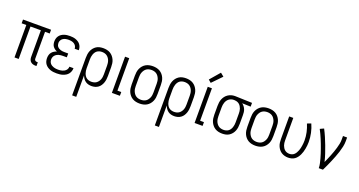

<svg xmlns="http://www.w3.org/2000/svg" viewBox="-49 -1569 4849 2592"><g transform="rotate(20 2375.5 -272.5)"><path d="M407 8Q388 8 370 3Q352 -2 338 -14.5Q324 -27 318 -45Q312 -63 312 -81V-466H163V0H103V-466H36V-520H439V-466H372V-81Q372 -74 374 -67.5Q376 -61 381 -56Q386 -51 393 -48.5Q400 -46 407 -46H421V8Z M710 8Q687 8 664 5.5Q641 3 619 -4.5Q597 -12 577.5 -25Q558 -38 544 -56.5Q530 -75 524 -97.5Q518 -120 518 -143Q518 -164 523.5 -185.5Q529 -207 542.5 -224Q556 -241 574.5 -252.5Q593 -264 614 -271Q596 -278 580.5 -289.5Q565 -301 554 -316Q543 -331 538.5 -350Q534 -369 534 -388Q534 -409 539.5 -429.5Q545 -450 557.5 -467.5Q570 -485 588 -497Q606 -509 626 -516Q646 -523 667 -525.5Q688 -528 710 -528Q730 -528 751 -525.5Q772 -523 791.5 -516Q811 -509 829 -497.5Q847 -486 859.5 -469.5Q872 -453 878.5 -433Q885 -413 885 -392V-388H826V-390Q826 -410 815 -428Q804 -446 787 -456Q770 -466 750 -470Q730 -474 710 -474Q689 -474 668.5 -470Q648 -466 630.5 -455Q613 -444 603 -425.5Q593 -407 593 -387Q593 -373 597 -359Q601 -345 610 -334.5Q619 -324 631.5 -316.5Q644 -309 657.5 -305Q671 -301 684.5 -299.5Q698 -298 713 -298H766V-243H712Q697 -243 681 -241.5Q665 -240 650 -235.5Q635 -231 621 -222.5Q607 -214 597 -202Q587 -190 582 -175Q577 -160 577 -144Q577 -128 582 -113Q587 -98 597 -86.5Q607 -75 620.5 -67Q634 -59 648.5 -54.5Q663 -50 678.5 -48Q694 -46 710 -46Q725 -46 739.5 -47.5Q754 -49 768.5 -53Q783 -57 796 -64Q809 -71 819.5 -81.5Q830 -92 836 -106Q842 -120 842 -135V-136H901V-134Q901 -112 893.5 -90.5Q886 -69 872 -51.5Q858 -34 838.5 -22.5Q819 -11 798 -4Q777 3 754.5 5.5Q732 8 710 8Z M1009 215V-323Q1009 -349 1012.5 -374.5Q1016 -400 1025.5 -424Q1035 -448 1051.5 -468.5Q1068 -489 1089.5 -503Q1111 -517 1136.5 -522.5Q1162 -528 1188 -528Q1215 -528 1241 -522.5Q1267 -517 1289.5 -503.5Q1312 -490 1329 -469.5Q1346 -449 1356.5 -425Q1367 -401 1370.5 -375Q1374 -349 1374 -323V-197Q1374 -172 1371 -147.5Q1368 -123 1360 -99.5Q1352 -76 1338 -55Q1324 -34 1304 -19.5Q1284 -5 1259.5 1.5Q1235 8 1211 8Q1187 8 1164 2Q1141 -4 1122 -18Q1103 -32 1089.5 -52Q1076 -72 1068 -94V215ZM1188 -46Q1207 -46 1225.5 -50.5Q1244 -55 1259 -65.5Q1274 -76 1285.5 -91.5Q1297 -107 1303.5 -124.5Q1310 -142 1312.5 -160.5Q1315 -179 1315 -197V-323Q1315 -341 1312.5 -359.5Q1310 -378 1303.5 -395.5Q1297 -413 1285.5 -428.5Q1274 -444 1259 -454.5Q1244 -465 1225.5 -469.5Q1207 -474 1189 -474Q1170 -474 1152 -469Q1134 -464 1119.5 -453.5Q1105 -443 1095 -427.5Q1085 -412 1079 -394.5Q1073 -377 1070.5 -359Q1068 -341 1068 -323V-197Q1068 -179 1070.5 -161Q1073 -143 1079 -125.5Q1085 -108 1095 -92.5Q1105 -77 1119.5 -66.5Q1134 -56 1152 -51Q1170 -46 1188 -46Z M1502 0V-520H1562V-54H1617V0Z M1901 8Q1874 8 1848 2.5Q1822 -3 1799.5 -16Q1777 -29 1759.5 -49.5Q1742 -70 1731.5 -94.5Q1721 -119 1717.5 -145Q1714 -171 1714 -197V-323Q1714 -349 1717.5 -375Q1721 -401 1731.5 -425.5Q1742 -450 1759.5 -470.5Q1777 -491 1799.5 -504Q1822 -517 1848 -522.5Q1874 -528 1901 -528Q1927 -528 1953 -522.5Q1979 -517 2001.5 -504Q2024 -491 2041.5 -470.5Q2059 -450 2069.5 -425.5Q2080 -401 2083.5 -375Q2087 -349 2087 -323V-197Q2087 -171 2083.5 -145Q2080 -119 2069.5 -94.5Q2059 -70 2041.5 -49.5Q2024 -29 2001.5 -16Q1979 -3 1953 2.5Q1927 8 1901 8ZM1901 -46Q1919 -46 1937.5 -50.5Q1956 -55 1971.5 -65.5Q1987 -76 1998 -91.5Q2009 -107 2016 -124Q2023 -141 2025.5 -160Q2028 -179 2028 -197V-323Q2028 -341 2025.5 -360Q2023 -379 2016 -396Q2009 -413 1998 -428.5Q1987 -444 1971.5 -454.5Q1956 -465 1937.5 -469.5Q1919 -474 1901 -474Q1882 -474 1863.5 -469.5Q1845 -465 1829.5 -454.5Q1814 -444 1803 -428.5Q1792 -413 1785 -396Q1778 -379 1775.5 -360Q1773 -341 1773 -323V-197Q1773 -179 1775.5 -160Q1778 -141 1785 -124Q1792 -107 1803 -91.5Q1814 -76 1829.5 -65.5Q1845 -55 1863.5 -50.5Q1882 -46 1901 -46Z M2197 215V-323Q2197 -349 2200.5 -374.5Q2204 -400 2213.5 -424Q2223 -448 2239.5 -468.5Q2256 -489 2277.5 -503Q2299 -517 2324.5 -522.5Q2350 -528 2376 -528Q2403 -528 2429 -522.5Q2455 -517 2477.5 -503.5Q2500 -490 2517 -469.5Q2534 -449 2544.5 -425Q2555 -401 2558.5 -375Q2562 -349 2562 -323V-197Q2562 -172 2559 -147.5Q2556 -123 2548 -99.5Q2540 -76 2526 -55Q2512 -34 2492 -19.5Q2472 -5 2447.5 1.5Q2423 8 2399 8Q2375 8 2352 2Q2329 -4 2310 -18Q2291 -32 2277.5 -52Q2264 -72 2256 -94V215ZM2376 -46Q2395 -46 2413.5 -50.5Q2432 -55 2447 -65.5Q2462 -76 2473.5 -91.5Q2485 -107 2491.5 -124.5Q2498 -142 2500.5 -160.5Q2503 -179 2503 -197V-323Q2503 -341 2500.5 -359.5Q2498 -378 2491.5 -395.5Q2485 -413 2473.5 -428.5Q2462 -444 2447 -454.5Q2432 -465 2413.5 -469.5Q2395 -474 2377 -474Q2358 -474 2340 -469Q2322 -464 2307.5 -453.5Q2293 -443 2283 -427.5Q2273 -412 2267 -394.5Q2261 -377 2258.5 -359Q2256 -341 2256 -323V-197Q2256 -179 2258.5 -161Q2261 -143 2267 -125.5Q2273 -108 2283 -92.5Q2293 -77 2307.5 -66.5Q2322 -56 2340 -51Q2358 -46 2376 -46Z M2690 0V-520H2750V-54H2805V0ZM2709 -583 2670 -617 2793 -760 2842 -720Z M3088 8Q3061 8 3035 2.5Q3009 -3 2986.5 -16.5Q2964 -30 2947 -50.5Q2930 -71 2919.5 -95Q2909 -119 2905.5 -145Q2902 -171 2902 -197V-323Q2902 -348 2905.5 -373Q2909 -398 2918.5 -421.5Q2928 -445 2943.5 -465Q2959 -485 2980 -499Q3001 -513 3025.5 -520.5Q3050 -528 3075 -528H3089L3326 -520V-466L3203 -470Q3220 -457 3233 -440.5Q3246 -424 3254 -404.5Q3262 -385 3264.5 -364.5Q3267 -344 3267 -323V-197Q3267 -171 3263.5 -145.5Q3260 -120 3250.5 -96Q3241 -72 3224.5 -51.5Q3208 -31 3186.5 -17Q3165 -3 3139.5 2.5Q3114 8 3088 8ZM3087 -46Q3106 -46 3124 -51Q3142 -56 3156.5 -66.5Q3171 -77 3181 -92.5Q3191 -108 3197 -125.5Q3203 -143 3205.5 -161Q3208 -179 3208 -197V-323Q3208 -340 3206 -357.5Q3204 -375 3198.5 -391Q3193 -407 3184 -422Q3175 -437 3162 -448.5Q3149 -460 3132.5 -466Q3116 -472 3099 -473L3089 -474H3080Q3062 -474 3044.5 -468Q3027 -462 3012.5 -451Q2998 -440 2988 -425Q2978 -410 2972 -393Q2966 -376 2963.5 -358.5Q2961 -341 2961 -323V-197Q2961 -179 2963.5 -160.5Q2966 -142 2972.5 -124.5Q2979 -107 2990.5 -91.5Q3002 -76 3017 -65.5Q3032 -55 3050.5 -50.5Q3069 -46 3087 -46Z M3564 8Q3537 8 3511 2.5Q3485 -3 3462.5 -16Q3440 -29 3422.5 -49.5Q3405 -70 3394.5 -94.5Q3384 -119 3380.5 -145Q3377 -171 3377 -197V-323Q3377 -349 3380.5 -375Q3384 -401 3394.5 -425.5Q3405 -450 3422.5 -470.5Q3440 -491 3462.5 -504Q3485 -517 3511 -522.5Q3537 -528 3564 -528Q3590 -528 3616 -522.5Q3642 -517 3664.5 -504Q3687 -491 3704.5 -470.5Q3722 -450 3732.5 -425.5Q3743 -401 3746.5 -375Q3750 -349 3750 -323V-197Q3750 -171 3746.5 -145Q3743 -119 3732.5 -94.5Q3722 -70 3704.5 -49.5Q3687 -29 3664.5 -16Q3642 -3 3616 2.5Q3590 8 3564 8ZM3564 -46Q3582 -46 3600.5 -50.5Q3619 -55 3634.5 -65.5Q3650 -76 3661 -91.5Q3672 -107 3679 -124Q3686 -141 3688.5 -160Q3691 -179 3691 -197V-323Q3691 -341 3688.5 -360Q3686 -379 3679 -396Q3672 -413 3661 -428.5Q3650 -444 3634.5 -454.5Q3619 -465 3600.5 -469.5Q3582 -474 3564 -474Q3545 -474 3526.5 -469.5Q3508 -465 3492.5 -454.5Q3477 -444 3466 -428.5Q3455 -413 3448 -396Q3441 -379 3438.5 -360Q3436 -341 3436 -323V-197Q3436 -179 3438.5 -160Q3441 -141 3448 -124Q3455 -107 3466 -91.5Q3477 -76 3492.5 -65.5Q3508 -55 3526.5 -50.5Q3545 -46 3564 -46Z M4034 8Q4009 8 3984 1.5Q3959 -5 3937.5 -19Q3916 -33 3900.5 -53.5Q3885 -74 3875.5 -97.5Q3866 -121 3863 -146.5Q3860 -172 3860 -197V-520H3919V-197Q3919 -179 3921 -161.5Q3923 -144 3929 -127Q3935 -110 3944.5 -95Q3954 -80 3967.5 -68.5Q3981 -57 3998.5 -51.5Q4016 -46 4034 -46Q4053 -46 4071 -52.5Q4089 -59 4102.5 -72Q4116 -85 4125.5 -102Q4135 -119 4142 -136.5Q4149 -154 4153 -172.5Q4157 -191 4160 -210Q4163 -229 4164.5 -247.5Q4166 -266 4166 -285Q4166 -344 4153.5 -401Q4141 -458 4118 -512L4173 -533Q4199 -475 4212.5 -412Q4226 -349 4226 -285Q4226 -260 4223.5 -236Q4221 -212 4216.5 -187.5Q4212 -163 4205 -139.5Q4198 -116 4187.5 -94Q4177 -72 4162 -52Q4147 -32 4127 -18Q4107 -4 4083 2Q4059 8 4034 8Z M4474 0Q4474 -33 4466.5 -66Q4459 -99 4450.5 -131Q4442 -163 4431.5 -194.5Q4421 -226 4410 -257.5Q4399 -289 4387 -320Q4375 -351 4362 -382Q4349 -413 4335 -443Q4321 -473 4305 -503L4359 -528Q4385 -478 4407.5 -426Q4430 -374 4450 -321Q4470 -268 4488 -214Q4506 -160 4519 -105Q4532 -134 4544.5 -163Q4557 -192 4569 -222Q4581 -252 4591.5 -282Q4602 -312 4611 -342.5Q4620 -373 4626.5 -404.5Q4633 -436 4633 -468V-520H4692V-468Q4692 -427 4683 -386Q4674 -345 4661.5 -305.5Q4649 -266 4634 -227.5Q4619 -189 4603 -151Q4587 -113 4569.5 -75Q4552 -37 4534 0Z"/></g></svg>

Font: Iosevka QP Light
Style: Regular
Weight: 300
Designer: Belleve Invis
Foundry: Belleve Invis
Version: Version 20.0.0; ttfautohint (v1.8.4)